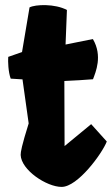

<svg xmlns="http://www.w3.org/2000/svg" viewBox="-20 -732 444 762"><path d="M62 -117.2C64 -57.1 165 9.8 224.6 9.8C288.6 9.8 385.3 -122.6 403.8 -170.4L341.8 -239.3L236.3 -152.3L235.4 -410.6C272.9 -412.1 319.3 -415 349.1 -417.5C359.4 -445.3 388.2 -509.8 348.6 -577.1L240.2 -555.2L245.6 -692.4C198.2 -717.8 120.1 -714.8 97.2 -702.6L67.4 -525.4L12.7 -506.3C11.2 -488.3 12.7 -446.3 22.5 -419.9L69.3 -417L93.8 -242.2C65.9 -152.8 62 -129.4 62 -117.2Z"/></svg>

Font: Fruktur
Style: Regular
Weight: 400
Designer: Viktoriya Grabowska
Foundry: Viktoriya Grabowska
Version: Version 1.002